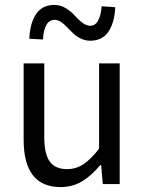

<svg xmlns="http://www.w3.org/2000/svg" viewBox="-20 -741 584 773"><path d="M224.1 12.2Q75.2 12.2 75.2 -178.2V-485.8H158.2V-189Q158.2 -121.6 180.2 -90.8Q202.1 -60.1 250 -60.1Q285.6 -60.1 314.9 -79.1Q344.2 -98.1 378.9 -142.1V-485.8H461.9V0H394L387.2 -76.2H383.8Q347.2 -32.7 309.3 -10.3Q271.5 12.2 224.1 12.2ZM342.8 -577.1Q323.2 -577.1 305.4 -585.7Q287.6 -594.2 274.7 -606.7Q261.7 -619.1 250 -631.6Q238.3 -644 225.6 -652.6Q212.9 -661.1 200.2 -661.1Q157.7 -661.1 152.8 -582L98.1 -585Q100.6 -647.5 125.2 -684.3Q149.9 -721.2 199.2 -721.2Q223.1 -721.2 244.9 -708Q266.6 -694.8 280 -679.2Q293.5 -663.6 310.5 -650.4Q327.6 -637.2 342.8 -637.2Q363.8 -637.2 375.2 -658.4Q386.7 -679.7 389.2 -715.8L443.8 -711.9Q441.4 -650.4 416.7 -613.8Q392.1 -577.1 342.8 -577.1Z"/></svg>

Font: Source Sans Pro
Style: Regular
Weight: 400
Designer: Paul D. Hunt
Foundry: Adobe Systems Incorporated
Version: Version 3.006;hotconv 1.0.111;makeotfexe 2.5.65597